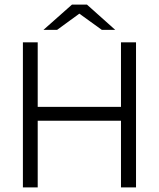

<svg xmlns="http://www.w3.org/2000/svg" viewBox="-20 -810 687 830"><path d="M143 0H79V-627H143V-348H503V-627H568V0H503V-288H143ZM478 -681H420L323 -751L227 -681H168L291 -790H356Z"/></svg>

Font: Blinker Light
Style: Regular
Weight: 300
Designer: Juergen Huber
Foundry: supertype
Version: Version 1.017;hotconv 1.0.117;makeotfexe 2.5.65602